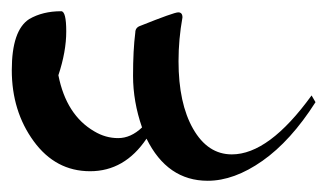

<svg xmlns="http://www.w3.org/2000/svg" viewBox="-20 -280 582 342"><path d="M221 -222Q221 -231 230 -234Q290 -258 297.5 -258Q305 -258 305 -249Q298 -210 298 -171Q298 -96 324 -50.5Q350 -5 393 -5Q459 -5 535 -110L542 -98Q498 -29 447.5 6.5Q397 42 350 42Q278 42 241 -33Q202 25 140.5 25Q79 25 40 -28.5Q1 -82 1 -155Q1 -226 32 -246Q56 -260 89 -260Q98 -260 98 -224Q98 -188 84 -146Q98 -75 148 -46Q168 -34 190.5 -34Q213 -34 233 -53Q217 -99 217 -145Q217 -191 221 -222Z"/></svg>

Font: Mr Bedfort
Style: Regular
Weight: 400
Designer: Alejandro Paul
Foundry: Alejandro Paul
Version: Version 1.000